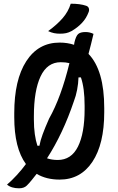

<svg xmlns="http://www.w3.org/2000/svg" viewBox="-20 -950 640 1037"><path d="M362 -930Q413 -930 445 -919Q457 -915 460 -904.5Q463 -894 458 -883Q446 -851 422.5 -826Q399 -801 366 -782Q351 -774 337 -771Q323 -768 304 -768Q287 -768 272 -771Q257 -774 240 -782Q287 -816 318 -851.5Q349 -887 362 -930ZM302 -720Q344 -720 380 -708Q381 -715 382 -721Q390 -755 402 -766Q414 -777 442 -777Q465 -777 485 -767Q472 -711 458 -659Q543 -571 543 -366V-344Q543 -172 479 -76Q415 20 302 20Q230 20 178 -11Q164 7 151 23Q138 39 125 52Q110 67 83 67Q41 67 18 47Q43 26 71 -4.5Q99 -35 120 -64Q57 -150 57 -317V-339Q57 -519 122 -619.5Q187 -720 302 -720ZM163 -305Q163 -261 168 -225.5Q173 -190 182 -163H193Q198 -191 210.5 -225Q223 -259 245 -309Q310 -424 355 -609Q335 -614 308 -614Q235 -614 199 -537Q163 -460 163 -322ZM379 -403Q320 -228 234 -95Q260 -86 292 -86Q365 -86 401 -158Q437 -230 437 -360V-378Q437 -427 432 -465Q427 -503 417 -532H404Q403 -499 396.5 -465Q390 -431 379 -403Z"/></svg>

Font: Recursive Mn Csl St Med
Style: Regular
Weight: 500
Monospace: yes
Version: Version 1.079;hotconv 1.0.112;makeotfexe 2.5.65598; ttfautoh